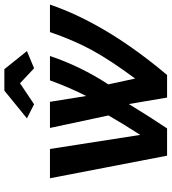

<svg xmlns="http://www.w3.org/2000/svg" viewBox="26 -794 768 859"><g transform="rotate(-90 409.5 -364.0)"><path d="M310 -627 434 -728H530L611 -627L534 -595L467 -658L373 -595ZM42 -524H173L236 -120Q285 -196 323 -262L267 -524H384L410 -362Q447 -434 480 -524H589Q543 -387 462 -263L488 -143Q569 -252 614 -334Q659 -416 696 -524H819Q733 -272 504 0H403L374 -171Q316 -76 265 0H143Z"/></g></svg>

Font: Raleway-v4020
Style: Bold Italic
Weight: 700
Italic angle: -12°
Designer: Matt McInerney, Pablo Impallari, Rodrigo Fuenzalida
Foundry: Matt McInerney, Pablo Impallari, Rodrigo Fuenzalida
Version: Version 4.020;PS 004.020;hotconv 1.0.88;makeotf.lib2.5.64775